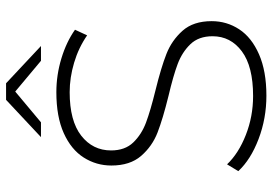

<svg xmlns="http://www.w3.org/2000/svg" viewBox="-156 -760 920 649"><g transform="rotate(-90 304.5 -435.0)"><path d="M306 5Q229 5 159.5 -21.5Q90 -48 51 -90L74 -128Q111 -89 173.5 -64.5Q236 -40 305 -40Q405 -40 456 -78Q507 -116 507 -177Q507 -224 480 -252Q453 -280 413 -295Q373 -310 305 -326Q228 -345 181.5 -363Q135 -381 102.5 -418.5Q70 -456 70 -519Q70 -570 97 -612.5Q124 -655 179.5 -680Q235 -705 318 -705Q376 -705 432 -688Q488 -671 529 -642L510 -601Q468 -630 417.5 -645Q367 -660 318 -660Q221 -660 171 -621Q121 -582 121 -520Q121 -473 148 -445Q175 -417 215 -402Q255 -387 324 -370Q401 -351 447 -333Q493 -315 525.5 -278.5Q558 -242 558 -180Q558 -129 530.5 -87Q503 -45 446 -20Q389 5 306 5ZM424 -757 320 -844 216 -757H166L292 -875H348L474 -757Z"/></g></svg>

Font: Hilab Light
Style: Regular
Weight: 300
Designer: Cristianderson Lima
Foundry: Cristianderson
Version: Version 1.0